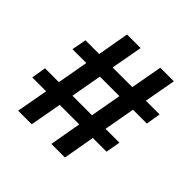

<svg xmlns="http://www.w3.org/2000/svg" viewBox="-171 -824 980 980"><g transform="rotate(45 319.0 -334.0)"><path d="M91 0 122 -171H22L35 -250H135L165 -418H65L80 -497H179L209 -668H307L276 -497H418L449 -668H547L516 -497H615L602 -418H502L472 -250H572L558 -171H459L429 0H331L361 -171H220L189 0ZM233 -250H374L404 -418H263Z"/></g></svg>

Font: Gantari SemiBold
Style: Regular
Weight: 600
Designer: Anugrah Pasau
Foundry: Lafontype
Version: Version 1.000; ttfautohint (v1.8.3)